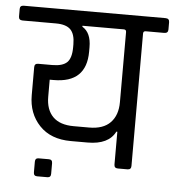

<svg xmlns="http://www.w3.org/2000/svg" viewBox="-69 -670 708 777"><g transform="rotate(5 284.5 -281.5)"><path d="M210 -473V-485Q210 -526 192 -544.5Q174 -563 132 -563H-3Q-19 -563 -19 -578V-609Q-19 -623 -3 -623H572Q588 -623 588 -608V-578Q588 -563 572 -563H497Q487 -563 487 -553V-15Q487 0 472 0H433Q418 0 418 -15V-148H414Q387 -94 302 -94H234Q152 -94 106 -142.5Q60 -191 60 -265V-379Q60 -394 75 -394H132Q174 -394 192 -411.5Q210 -429 210 -473ZM408 -563H240V-559Q276 -538 276 -479V-461Q276 -334 143 -334H127V-265Q127 -212 155.5 -183.5Q184 -155 240 -155H303Q360 -155 389 -185Q418 -215 418 -268V-553Q418 -563 408 -563ZM166 2V45Q166 60 152 60H110Q96 60 96 45V2Q96 -13 110 -13H152Q166 -13 166 2Z"/></g></svg>

Font: Rajdhani Medium
Style: Regular
Weight: 500
Designer: Satya Rajpurohit, Jyotish Sonowal
Foundry: Indian Type Foundry
Version: Version 1.201 February 1, 2022